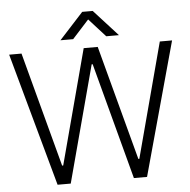

<svg xmlns="http://www.w3.org/2000/svg" viewBox="-60 -985 1032 1044"><g transform="rotate(-5 456.0 -462.5)"><path d="M211.9 0H283.7L453.6 -636.2H459L628.4 0H700.2L900.4 -727.5H833.5L667 -101.6H661.6L494.6 -727.5H418L251.5 -101.6H245.6L78.6 -727.5H11.2ZM295.9 -781.2H365.2L455.6 -880.9L545.9 -781.2H615.2L484.4 -924.8H427.2Z"/></g></svg>

Font: Guggenheim Sans Display Light
Style: Regular
Weight: 300
Designer: Modified by Tom Baber under direction of Pentagram Design 2023
Foundry: rsms
Version: Version 1.001;Glyphs 3.1.2 (3151)